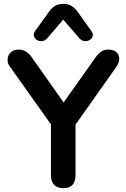

<svg xmlns="http://www.w3.org/2000/svg" viewBox="-20 -971 658 999"><path d="M309 8Q278 8 261.5 -9.5Q245 -27 245 -59V-363L272 -286L31 -625Q18 -643 19.5 -663.5Q21 -684 36 -698.5Q51 -713 78 -713Q98 -713 114.5 -703Q131 -693 146 -672L325 -418H297L477 -672Q493 -694 508 -703.5Q523 -713 545 -713Q571 -713 585.5 -699.5Q600 -686 600.5 -666Q601 -646 586 -624L347 -286L373 -363V-59Q373 8 309 8ZM225 -771Q213 -758 198 -757Q183 -756 171.5 -763.5Q160 -771 156.5 -783.5Q153 -796 163 -810L236 -911Q250 -932 268.5 -941.5Q287 -951 309 -951Q332 -951 350 -941.5Q368 -932 383 -911L455 -810Q466 -796 462.5 -783.5Q459 -771 447.5 -763.5Q436 -756 421 -757Q406 -758 394 -771L309 -869Z"/></svg>

Font: Nunito ExtraLight
Style: Regular
Weight: 200
Designer: Vernon Adams
Foundry: Vernon Adams
Version: Version 3.602